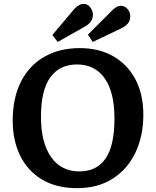

<svg xmlns="http://www.w3.org/2000/svg" viewBox="-20 -964 810 998"><path d="M381 14Q274 14 199 -30.5Q124 -75 85 -154.5Q46 -234 46 -337Q46 -455 89 -539.5Q132 -624 210.5 -669Q289 -714 395 -714Q494 -714 568 -672Q642 -630 683.5 -552.5Q725 -475 725 -367Q725 -257 684 -171Q643 -85 566 -35.5Q489 14 381 14ZM393 -73Q482 -73 528.5 -139.5Q575 -206 575 -349Q575 -485 524 -557Q473 -629 380 -629Q290 -629 241.5 -562Q193 -495 193 -357Q193 -222 245.5 -147.5Q298 -73 393 -73ZM280 -746 252 -782 366 -917Q392 -944 413 -944Q436 -944 449.5 -925.5Q463 -907 463 -888Q463 -867 451.5 -851.5Q440 -836 418 -824ZM462 -746 437 -784 561 -908Q587 -934 607 -934Q629 -934 643 -917Q657 -900 657 -879Q657 -857 644.5 -842Q632 -827 609 -816Z"/></svg>

Font: Literata SemiBold
Style: Regular
Weight: 600
Designer: Latin by Veronika Burian and Jose Scaglione. Greek by Irene Vlachou. Cyrillic by Vera Evstafieva.
Foundry: TypeTogether
Version: Version 3.103; ttfautohint (v1.8.4.7-5d5b);gftools[0.9.29]